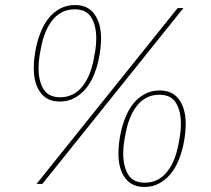

<svg xmlns="http://www.w3.org/2000/svg" viewBox="-20 -730 836 762"><path d="M125 0 685 -698H708L148 0ZM219 -344Q270 -344 304 -383.5Q338 -423 352 -495L358 -528Q360 -540 361 -552.5Q362 -565 362 -577Q362 -628 342.5 -660.5Q323 -693 276 -693Q225 -693 191 -653.5Q157 -614 143 -542L137 -509Q135 -497 134 -484.5Q133 -472 133 -460Q133 -409 152.5 -376.5Q172 -344 219 -344ZM217 -327Q166 -327 140 -363.5Q114 -400 114 -459Q114 -479 116.5 -501Q119 -523 124 -546Q131 -577 143.5 -607Q156 -637 174.5 -659.5Q193 -682 219 -696Q245 -710 278 -710Q329 -710 355 -673.5Q381 -637 381 -578Q381 -558 378.5 -536Q376 -514 371 -491Q364 -459 351.5 -429.5Q339 -400 320 -377.5Q301 -355 275.5 -341Q250 -327 217 -327ZM555 -5Q606 -5 640 -44.5Q674 -84 688 -156L694 -189Q696 -201 697 -213.5Q698 -226 698 -238Q698 -289 678.5 -321.5Q659 -354 612 -354Q561 -354 527 -314.5Q493 -275 479 -203L473 -170Q471 -158 470 -145.5Q469 -133 469 -121Q469 -70 488.5 -37.5Q508 -5 555 -5ZM553 12Q502 12 476 -24.5Q450 -61 450 -120Q450 -140 452.5 -162Q455 -184 460 -207Q467 -238 479.5 -268Q492 -298 510.5 -320.5Q529 -343 555 -357Q581 -371 614 -371Q665 -371 691 -334.5Q717 -298 717 -239Q717 -219 714.5 -197Q712 -175 707 -152Q700 -120 687.5 -90.5Q675 -61 656 -38.5Q637 -16 611.5 -2Q586 12 553 12Z"/></svg>

Font: IBM Plex Sans Cond Thin
Style: Italic
Weight: 100
Width: 3
Italic angle: -11°
Designer: Mike Abbink, Paul van der Laan, Pieter van Rosmalen
Foundry: Bold Monday
Version: Version 1.3